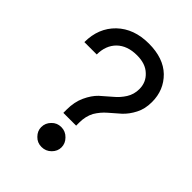

<svg xmlns="http://www.w3.org/2000/svg" viewBox="-209 -816 933 933"><g transform="rotate(45 257.0 -349.5)"><path d="M203.1 -179.7Q203.1 -185.5 203.1 -202.1Q203.1 -254.9 221.7 -294.9Q240.2 -335 265.6 -359.4Q293 -383.8 319.3 -406.2Q345.7 -427.7 364.3 -457Q382.8 -486.3 382.8 -522.5Q382.8 -569.3 349.6 -599.6Q317.4 -630.9 258.8 -630.9Q192.4 -630.9 154.3 -593.8Q117.2 -556.6 117.2 -495.1Q88.9 -495.1 32.2 -495.1Q32.2 -591.8 94.7 -652.3Q157.2 -711.9 258.8 -711.9Q359.4 -711.9 415 -658.2Q470.7 -603.5 470.7 -521.5Q470.7 -473.6 452.1 -438.5Q433.6 -402.3 407.2 -377.9Q380.9 -355.5 354.5 -332Q328.1 -309.6 308.6 -277.3Q291 -244.1 291 -201.2Q291 -194.3 291 -179.7Q268.6 -179.7 203.1 -179.7ZM245.1 12.7Q215.8 12.7 196.3 -7.8Q175.8 -28.3 175.8 -54.7Q175.8 -83 196.3 -103.5Q215.8 -124 245.1 -124Q274.4 -124 294.9 -102.5Q315.4 -82 315.4 -54.7Q315.4 -28.3 294.9 -7.8Q274.4 12.7 245.1 12.7Z"/></g></svg>

Font: Overpass
Style: Regular
Weight: 400
Designer: Delve Withrington, Thomas Jockin
Version: Version 3.000;DELV;Overpass; ttfautohint (v1.5)